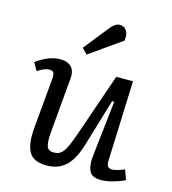

<svg xmlns="http://www.w3.org/2000/svg" viewBox="-116 -877 885 987"><g transform="rotate(15 326.0 -384.0)"><path d="M24 -483Q43 -499 79 -515.5Q115 -532 149 -532Q190 -532 210 -511Q230 -490 226 -449L200 -153Q196 -104 203.5 -82Q211 -60 241 -60Q261 -60 275.5 -69.5Q290 -79 303.5 -105Q317 -131 334 -180L451 -519H540L524 -93Q523 -71 530 -62Q537 -53 554 -53Q573 -53 618 -71L637 -19Q626 -13 605 -5.5Q584 2 559.5 8Q535 14 513 14Q462 14 449 -15.5Q436 -45 440 -88L474 -392L463 -393L387 -140Q362 -57 322 -21.5Q282 14 223 14Q151 14 127.5 -29Q104 -72 112 -159L136 -423Q138 -448 132.5 -457Q127 -466 110 -466Q83 -466 48 -441ZM353 -753Q376 -782 401 -782Q423 -782 436 -763.5Q449 -745 444 -710L274 -590L246 -619Z"/></g></svg>

Font: Literata 7pt
Style: Italic
Weight: 400
Italic angle: -2°
Designer: Latin by Veronika Burian and Jose Scaglione. Greek by Irene Vlachou. Cyrillic by Vera Evstafieva
Foundry: TypeTogether
Version: Version 3.002